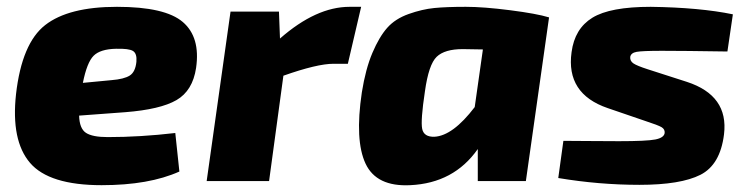

<svg xmlns="http://www.w3.org/2000/svg" viewBox="-20 -531 2191 563"><path d="M494 -141 506 -28Q417 12 278 12Q124 12 68 -53.5Q12 -119 27 -255Q44 -404 112.5 -457.5Q181 -511 323 -511Q464 -511 516 -466.5Q568 -422 555 -332Q545 -265 497.5 -237.5Q450 -210 347 -202L212 -192Q213 -154 232 -141.5Q251 -129 296 -129Q391 -129 494 -141ZM223 -288 307 -296Q344 -299 360.5 -309.5Q377 -320 380 -350Q382 -374 370 -381.5Q358 -389 320 -388Q274 -387 254.5 -367.5Q235 -348 223 -288Z M1039 -511 1000 -344H958Q910 -344 811 -309L769 0H586L656 -497H798L801 -418Q907 -511 1005 -511Z M1522 0H1381V-94Q1311 6 1183 12Q1084 17 1052 -51Q1020 -119 1041 -260Q1052 -329 1072 -376Q1092 -423 1115.5 -449.5Q1139 -476 1178.5 -490Q1218 -504 1253.5 -507.5Q1289 -511 1346 -511Q1398 -511 1476 -501Q1554 -491 1590 -480ZM1396 -386 1337 -387Q1284 -387 1260.5 -364.5Q1237 -342 1226 -263Q1213 -177 1218 -153Q1223 -129 1254 -130Q1308 -133 1372 -217Z M1873 -176 1762 -214Q1639 -256 1656 -378Q1665 -447 1717 -479Q1769 -511 1888 -511Q2032 -509 2129 -489L2113 -380Q1983 -382 1921 -382Q1864 -382 1847 -379Q1830 -376 1828 -364Q1827 -352 1837.5 -345Q1848 -338 1879 -328L1994 -291Q2117 -251 2103 -137Q2092 -48 2034 -18.5Q1976 11 1855 11Q1737 11 1617 -9L1632 -118Q1644 -118 1704 -117.5Q1764 -117 1795 -117Q1876 -117 1901.5 -122Q1927 -127 1929 -141Q1930 -152 1920 -158Q1910 -164 1873 -176Z"/></svg>

Font: Ezarion Extra Bold
Style: Italic
Weight: 800
Italic angle: -8°
Designer: Natanael Gama
Version: Version 1.001;PS 001.001;hotconv 1.0.70;makeotf.lib2.5.58329